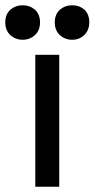

<svg xmlns="http://www.w3.org/2000/svg" viewBox="-51 -709 359 729"><path d="M174 0H83V-501H174ZM270 -577Q251 -558 223 -558Q196 -558 176 -576Q157 -594 157 -624Q157 -654 176 -672Q196 -689 223 -689Q250 -689 270 -672Q288 -654 288 -625Q288 -595 270 -577ZM82 -576Q62 -558 35 -558Q8 -558 -12 -576Q-31 -594 -31 -624Q-31 -654 -12 -672Q8 -689 35 -689Q62 -689 82 -672Q101 -654 101 -624Q101 -594 82 -576Z"/></svg>

Font: Rilu
Style: Bold
Weight: 500
Designer: Alí Sinisterra
Foundry: Alí Sinisterra
Version: ""